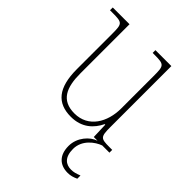

<svg xmlns="http://www.w3.org/2000/svg" viewBox="-217 -646 980 980"><g transform="rotate(45 273.0 -156.0)"><path d="M257 10C336 10 381 -34 406 -86H410L413 0H440C399 13 354 62 354 123C354 189 390 224 448 224C468 224 485 219 504 210V187C480 196 468 200 448 200C412 200 381 179 381 118C381 53 437 13 474 0H526V-20H505C443 -20 437 -25 437 -97V-536H322V-516H334C406 -516 409 -511 409 -436V-202C409 -104 359 -15 258 -15C163 -15 135 -80 135 -182V-536H14V-516H32C102 -516 107 -512 107 -442V-184C107 -49 158 10 257 10Z"/></g></svg>

Font: Noto Serif SemiCondensed Thin
Style: Regular
Weight: 100
Width: 4
Designer: Monotype Design Team
Foundry: Monotype Imaging Inc.
Version: Version 2.015